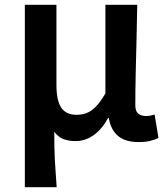

<svg xmlns="http://www.w3.org/2000/svg" viewBox="-20 -575 694 796"><path d="M83 201V-555H214V-223Q214 -158 234 -128.5Q254 -99 298 -99Q320 -99 339.5 -106.5Q359 -114 378 -133.5Q397 -153 417 -188V-555H549Q548 -486 546 -411Q544 -336 542.5 -266Q541 -196 541 -139Q541 -114 553 -104Q565 -94 586 -94Q594 -94 602.5 -95.5Q611 -97 621 -100L637 -3Q622 4 603 9Q584 14 554 14Q501 14 470.5 -10.5Q440 -35 431 -86H428Q403 -39 368 -14.5Q333 10 293 10Q266 10 244 2Q222 -6 205 -29Q205 6 205.5 35Q206 64 207.5 90.5Q209 117 211 143.5Q213 170 215 201Z"/></svg>

Font: Noto Sans TC SemiBold
Style: Regular
Weight: 600
Designer: Ryoko NISHIZUKA  (kana, bopomofo & ideographs); Paul D. Hunt (Latin, Greek & Cyrillic); Sandoll Communications , Soo-you
Foundry: Adobe
Version: Version 2.004-H2;hotconv 1.0.118;makeotfexe 2.5.65603